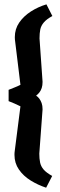

<svg xmlns="http://www.w3.org/2000/svg" viewBox="-20 -723 280 894"><path d="M194.8 151Q156.6 138.4 122.7 117.4Q88.8 96.4 68.1 66.4Q47.4 36.4 47.4 -1.7Q47.4 -6.1 47.6 -10.6Q47.8 -15 48.8 -21.4L75.2 -228Q61.6 -235 46.6 -241.3Q31.6 -247.5 20.1 -252.1V-304.7Q31.6 -309.6 46.6 -315.3Q61.6 -321 75.2 -328L50.8 -527.8Q49.8 -532.6 49.4 -539.3Q49 -546 49 -550Q49 -588.1 69.6 -618Q90.2 -647.9 123.6 -669.4Q157 -690.9 196.2 -702.7L223.8 -648.4Q197.5 -634.2 184.4 -618.9Q171.3 -603.7 167.6 -586.1Q164 -568.5 164 -544.1L178.2 -341.8Q178.2 -325.4 174.2 -313.1Q170.1 -300.9 163.2 -292.3Q156.3 -283.8 148.2 -277.7Q156.5 -272.4 163 -263.8Q169.5 -255.1 173.9 -243Q178.2 -230.8 178.2 -213.9L163 -7.6Q163 15.7 166.7 33.7Q170.5 51.7 183.2 66.5Q196 81.3 223 96.3Z"/></svg>

Font: Faustina Light
Style: Regular
Weight: 300
Designer: Alfonso Garcia
Foundry: http://www.omnibus-type.com
Version: Version 1.200